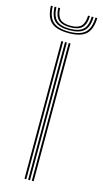

<svg xmlns="http://www.w3.org/2000/svg" viewBox="-135 -770 434 808"><g transform="rotate(15 82.0 -366.0)"><path d="M94 0V-600H102V0ZM62 0V-600H70V0ZM78 0V-600H86V0ZM82 -640Q29.2 -640 5.9 -661.5Q-17.5 -683 -19 -732.5H-11Q-9.8 -686.5 12 -666.5Q33.8 -646.5 82 -646.5Q130.5 -646.5 152.1 -666.5Q173.8 -686.5 175 -732.5H183Q181.5 -683 158.1 -661.5Q134.8 -640 82 -640ZM82 -652.8Q37.8 -652.8 18 -671.2Q-1.8 -689.8 -3 -732.5H5Q6.2 -693.2 24.1 -676.2Q42 -659.2 82 -659.2Q122.2 -659.2 140.1 -676.2Q158 -693.2 159 -732.5H167Q165.8 -689.8 146 -671.2Q126.2 -652.8 82 -652.8ZM82 -665.5Q46.2 -665.5 30.2 -681.1Q14.2 -696.8 13 -732.5H21Q22 -700 36.1 -686Q50.2 -672 82 -672Q113.8 -672 127.9 -686Q142 -700 143 -732.5H151Q150 -696.8 133.9 -681.1Q117.8 -665.5 82 -665.5Z"/></g></svg>

Font: Big Shoulders Inline Text Thin Thin
Style: Regular
Weight: 250
Version: Version 2.002